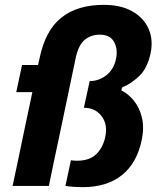

<svg xmlns="http://www.w3.org/2000/svg" viewBox="-20 -767 653 792"><path d="M320.5 5Q305.5 5 284.2 3.8Q263 2.5 250 -0.5L272.5 -106Q283 -104 297.5 -104Q349 -104 376.8 -130.8Q404.5 -157.5 414 -201.5Q425.5 -253.5 399 -288Q372.5 -322.5 326 -322.5L350 -432.5Q387.5 -432.5 418.5 -456.5Q449.5 -480.5 458.5 -524Q467 -564.5 450.5 -594.2Q434 -624 391.5 -624Q355.5 -624 329.8 -603Q304 -582 292.5 -529L227 -216.5Q213.5 -154 203 -103.8Q192.5 -53.5 181.5 0H32Q43.5 -53.5 54 -103.8Q64.5 -154 77.5 -216.5L88 -266.5Q94.5 -296.5 100.8 -326.8Q107 -357 113.5 -387H47L71 -499H137Q140.5 -513.5 143.5 -528Q167 -641.5 233 -694.2Q299 -747 408.5 -747Q478 -747 525.2 -720.5Q572.5 -694 592.8 -648.5Q613 -603 601 -546.5Q588 -486 555 -454Q522 -422 483.5 -406L480.5 -394Q508 -381 531.2 -353Q554.5 -325 565 -283.8Q575.5 -242.5 564.5 -188.5Q544.5 -94 482.8 -44.5Q421 5 320.5 5Z"/></svg>

Font: Commissioner
Style: Bold Italic
Weight: 700
Italic angle: -12°
Designer: Kostas Bartsokas
Foundry: Kostas Bartsokas
Version: Version 1.000; ttfautohint (v1.8.3)